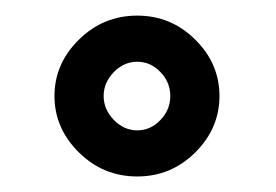

<svg xmlns="http://www.w3.org/2000/svg" viewBox="-20 -895 353 246"><path d="M81.1 -699.7Q49.8 -730.5 49.8 -772Q49.8 -813.5 81.1 -844.2Q112.3 -875 155.8 -875Q199.2 -875 230.2 -844.2Q261.2 -813.5 261.2 -772Q261.2 -730.5 230.2 -699.7Q199.2 -668.9 155.8 -668.9Q112.3 -668.9 81.1 -699.7ZM125.7 -802.5Q112.8 -789.1 112.8 -772Q112.8 -754.9 125.7 -741.5Q138.7 -728 155.8 -728Q172.9 -728 185.5 -741.2Q198.2 -754.4 198.2 -772Q198.2 -789.6 185.5 -802.7Q172.9 -815.9 155.8 -815.9Q138.7 -815.9 125.7 -802.5Z"/></svg>

Font: Hussar Preview
Style: Bold
Weight: 700
Foundry: Cannot Into Space Fonts, PlusOne Fonts
Version: Version 2.29RC2 "Millennial"